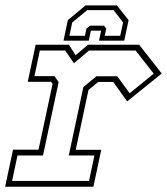

<svg xmlns="http://www.w3.org/2000/svg" viewBox="-22 -710 636 730"><path d="M-2.5 0 27.5 -141H124.5L178 -391.5L172 -399H83.5L113.5 -540H240L265.5 -500L312.5 -540H507L593 -430.5L461.5 -324.5L408.5 -398.5H351.5L314.5 -368L266 -140.5H363L333 0ZM24 -22H316.5L337 -119H239.5L295 -379L344.5 -420H424L471 -355.5L562.5 -430L493.5 -518H316.5L259 -469.5L226 -518H129.5L109 -420.5H185L201 -398L141.5 -119H44.5ZM422.5 -689.5 467 -633.5 450.5 -555.5H354.5L362.5 -593.5H323.5L315.5 -555.5H219.5L236 -633.5L303.5 -689.5ZM410 -671.5H309.5L252.5 -624.5L242 -574H301L306.5 -601L320.5 -612.5H373.5L382 -601L376 -574H435L446 -624.5Z"/></svg>

Font: Tourney Thin ExtraLight
Style: Italic
Weight: 250
Italic angle: -12°
Version: Version 1.015